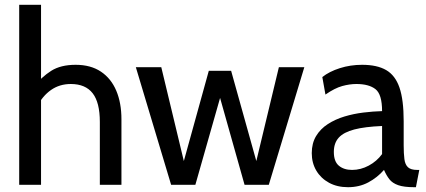

<svg xmlns="http://www.w3.org/2000/svg" viewBox="-20 -770 1775 800"><path d="M60 0V-750H151V-405L119 -407Q154 -450 193.5 -475Q233 -500 295 -500Q358 -500 400.5 -471.5Q443 -443 464.5 -392Q486 -341 486 -273V0H396V-262Q396 -343 366 -381.5Q336 -420 275 -420Q228 -420 192.5 -395Q157 -370 136 -328L151 -383V0Z M693 0 546 -490H652L746 -99L850 -475H943L1048 -99L1142 -490H1248L1100 0H999L897 -362L794 0Z M1430 10Q1385 10 1351 -8.5Q1317 -27 1298 -59Q1279 -91 1279 -132Q1279 -173 1297 -203Q1315 -233 1346 -253Q1377 -273 1415 -284.5Q1453 -296 1494 -301Q1535 -306 1572 -307Q1572 -377 1544.5 -398.5Q1517 -420 1465 -420Q1437 -420 1406 -411.5Q1375 -403 1336 -376L1323 -449Q1352 -472 1396 -486Q1440 -500 1489 -500Q1551 -500 1589 -478Q1627 -456 1644.5 -405Q1662 -354 1662 -265V-165Q1662 -130 1665 -107Q1668 -84 1680 -73Q1692 -62 1718 -62H1727L1713 10H1706Q1663 10 1639 1.5Q1615 -7 1602.5 -23Q1590 -39 1580 -62Q1552 -30 1514.5 -10Q1477 10 1430 10ZM1447 -62Q1483 -62 1516.5 -80Q1550 -98 1572 -128V-245Q1500 -242 1456 -230.5Q1412 -219 1391.5 -196.5Q1371 -174 1371 -137Q1371 -97 1392 -79.5Q1413 -62 1447 -62Z"/></svg>

Font: Cabin VF Beta
Style: Regular
Weight: 400
Designer: Pablo Impallari
Foundry: Pablo Impallari. http://www.impallari.com Igino Marini. http://www.ikern.com
Version: Version 2.200